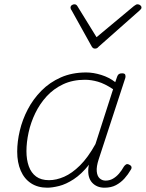

<svg xmlns="http://www.w3.org/2000/svg" viewBox="-20 -856 678 893"><path d="M200 17Q156 17 124.5 -3.5Q93 -24 76.5 -62Q60 -100 60 -151Q60 -197 72 -248Q84 -299 109 -347Q134 -395 172.5 -434Q211 -473 263 -496Q315 -519 381 -519Q414 -519 451 -507.5Q488 -496 516 -474L525 -500Q528 -508 533 -511.5Q538 -515 548 -515Q560 -515 562.5 -508.5Q565 -502 563 -494L439 -115Q428 -81 430 -59Q432 -37 443.5 -26.5Q455 -16 471 -16Q490 -16 505.5 -25Q521 -34 533.5 -48.5Q546 -63 556 -81Q560 -87 566 -91Q572 -95 581 -90Q590 -86 591.5 -79.5Q593 -73 588 -66Q576 -45 559 -26Q542 -7 519.5 5Q497 17 466 17Q448 17 433.5 11Q419 5 408.5 -6.5Q398 -18 393.5 -34.5Q389 -51 391 -73Q391 -77 392 -81.5Q393 -86 394 -90Q359 -46 323 -22.5Q287 1 255 9Q223 17 200 17ZM103 -153Q103 -113 114 -82.5Q125 -52 148 -35Q171 -18 208 -18Q242 -18 278.5 -34Q315 -50 352 -86.5Q389 -123 424 -186L506 -441Q467 -467 435.5 -476Q404 -485 375 -485Q318 -485 273.5 -464Q229 -443 197 -408Q165 -373 144 -329.5Q123 -286 113 -240Q103 -194 103 -153ZM620 -836Q627 -836 632.5 -831.5Q638 -827 638 -821Q638 -817 636 -814.5Q634 -812 630 -808L439 -639Q434 -633 430 -631.5Q426 -630 422 -630Q418 -630 414.5 -631.5Q411 -633 407 -639L313 -808Q311 -810 309.5 -813.5Q308 -817 308 -820Q308 -828 314 -832Q320 -836 325 -836Q330 -836 333 -834.5Q336 -833 339 -829L429 -683L603 -828Q610 -833 613 -834.5Q616 -836 620 -836Z"/></svg>

Font: Playwrite RO Thin
Style: Regular
Weight: 250
Version: Version 1.002